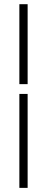

<svg xmlns="http://www.w3.org/2000/svg" viewBox="-20 -712 225 918"><path d="M72.6 186.3V-262.9H112.1V186.3ZM72.6 -309.7V-691.9H112.1V-309.7Z"/></svg>

Font: Playfair 12pt Light
Style: Regular
Weight: 300
Designer: Claus Eggers Sørensen
Foundry: Claus Eggers Sørensen
Version: Version 2.000;gftools[0.9.28]